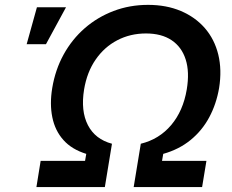

<svg xmlns="http://www.w3.org/2000/svg" viewBox="-20 -757 939 777"><path d="M127.4 0 144.5 -106H324.2L329.1 -134.3Q270.5 -152.3 236.6 -190.4Q202.6 -228.5 191.7 -282.5Q180.7 -336.4 191.4 -400.9Q203.6 -474.6 237.5 -536.4Q271.5 -598.1 323.2 -643.1Q375 -688 439.9 -712.6Q504.9 -737.3 579.1 -737.3Q653.3 -737.3 711.7 -712.6Q770 -688 809.1 -643.1Q848.1 -598.1 863.3 -536.4Q878.4 -474.6 866.7 -400.9Q855.5 -335.9 826.7 -282.2Q797.9 -228.5 751.2 -190.4Q704.6 -152.3 640.6 -134.3L635.7 -106H815.4L797.9 0H521L549.8 -175.3Q624 -193.4 672.6 -250.7Q721.2 -308.1 735.8 -395Q747.6 -465.8 731.4 -516.4Q715.3 -566.9 674.6 -594.2Q633.8 -621.6 570.8 -621.6Q507.3 -621.6 454.8 -594.2Q402.3 -566.9 367.2 -516.1Q332 -465.3 320.3 -395Q306.2 -308.1 335.7 -250.7Q365.2 -193.4 433.1 -175.3L404.3 0ZM87.9 -578.1 129.4 -727.5H247.1L166 -578.1Z"/></svg>

Font: Inter 18pt SemiBold
Style: Italic
Weight: 600
Italic angle: -9.3988°
Designer: Rasmus Andersson
Foundry: rsms
Version: Version 4.001;git-66647c0bb